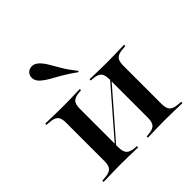

<svg xmlns="http://www.w3.org/2000/svg" viewBox="-173 -816 966 966"><g transform="rotate(-45 309.5 -333.5)"><path d="M466.1 -2.4Q434.7 -2.4 407.7 -1.6Q380.6 -0.8 346 0V-8.9L359.7 -9.7Q391.1 -12.1 404 -25.4Q416.9 -38.7 416.9 -70.2V-207.3H514.5V-70.2Q514.5 -38.7 528.2 -25.4Q541.9 -12.1 575 -10.5L591.9 -8.9V0Q557.3 -0.8 528.2 -1.6Q499.2 -2.4 466.1 -2.4ZM157.3 -2.4Q124.2 -2.4 95.2 -1.6Q66.1 -0.8 30.6 0V-8.9L48.4 -10.5Q81.5 -12.1 94.8 -25.4Q108.1 -38.7 108.1 -70.2V-345.2Q108.1 -377.4 94.8 -390.3Q81.5 -403.2 48.4 -404.8L30.6 -406.5V-415.3Q66.1 -414.5 95.2 -413.7Q124.2 -412.9 157.3 -412.9Q188.7 -412.9 215.7 -413.7Q242.7 -414.5 276.6 -415.3V-406.5L263.7 -405.6Q232.3 -403.2 219.4 -390.3Q206.5 -377.4 206.5 -345.2V-70.2Q206.5 -38.7 219.4 -25.4Q232.3 -12.1 263.7 -9.7L276.6 -8.9V0Q242.7 -0.8 215.7 -1.6Q188.7 -2.4 157.3 -2.4ZM416.9 -207.3V-345.2Q416.9 -377.4 404 -390.3Q391.1 -403.2 359.7 -405.6L346 -406.5V-415.3Q380.6 -414.5 407.7 -413.7Q434.7 -412.9 466.1 -412.9Q499.2 -412.9 528.2 -413.7Q557.3 -414.5 591.9 -415.3V-406.5L575 -404.8Q541.9 -403.2 528.2 -390.3Q514.5 -377.4 514.5 -345.2V-207.3ZM167.7 -41.9 166.9 -50.8 447.6 -375 449.2 -366.1ZM332.3 -479.8Q300.8 -502.4 275 -518.1Q249.2 -533.9 228.2 -545.2Q207.3 -556.5 191.1 -566.9Q175 -577.4 162.9 -588.7Q146.8 -604.8 145.6 -623.4Q144.4 -641.9 156.5 -654.8Q169.4 -667.7 187.9 -667.3Q206.5 -666.9 223.4 -650.8Q240.3 -634.7 254 -610.9Q267.7 -587.1 286.3 -555.6Q304.8 -524.2 336.3 -484.7Z"/></g></svg>

Font: Playfair 144pt SemiExpanded SemiBold
Style: Regular
Weight: 600
Width: 6
Designer: Claus Eggers Sørensen
Foundry: Claus Eggers Sørensen
Version: Version 2.203